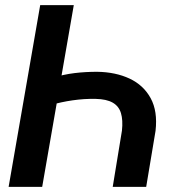

<svg xmlns="http://www.w3.org/2000/svg" viewBox="-20 -731 714 751"><path d="M551.8 0H420.9L457 -220.2Q461.4 -261.2 453.1 -288.6Q444.8 -315.9 420.7 -329.6Q396.5 -343.3 354.5 -344.2Q332 -344.7 309.3 -343.3Q286.6 -341.8 264.2 -338.6Q241.7 -335.4 219.5 -330.6Q197.3 -325.7 175.3 -319.3L186 -425.8Q206.5 -433.1 228 -437.7Q249.5 -442.4 271.7 -445.1Q293.9 -447.8 315.9 -449Q337.9 -450.2 359.9 -450.2Q432.1 -449.2 486.8 -423.6Q541.5 -397.9 569.3 -346.9Q597.2 -295.9 588.4 -219.2ZM145 0H13.7L137.2 -710.9H268.6Z"/></svg>

Font: Roboto SemiBold
Style: Italic
Weight: 600
Designer: Christian Robertson
Foundry: Google
Version: Version 3.009; 2024